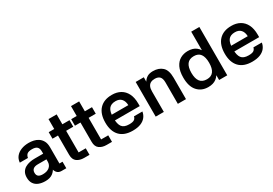

<svg xmlns="http://www.w3.org/2000/svg" viewBox="30 -1589 3509 2470"><g transform="rotate(-30 1784.5 -354.0)"><path d="M539 0H468Q424 0 400 -30Q376 -60 374 -110L398 -108Q380 -55 338 -22.5Q296 10 226 10Q170 10 127.5 -7Q85 -24 61.5 -59.5Q38 -95 38 -149Q38 -197 56.5 -228.5Q75 -260 106 -278Q137 -296 174 -303.5Q211 -311 248 -311H375V-345Q375 -390 352.5 -411.5Q330 -433 279 -433Q228 -433 206 -415.5Q184 -398 178 -361H57Q61 -414 91.5 -450.5Q122 -487 171.5 -506Q221 -525 282 -525Q316 -525 352.5 -517.5Q389 -510 421 -489Q453 -468 473 -431.5Q493 -395 493 -337V-97H539ZM155 -153Q155 -117 176 -100Q197 -83 241 -83Q304 -83 339.5 -113Q375 -143 375 -193V-227H249Q201 -227 178 -208Q155 -189 155 -153Z M884 -418H778V-97H884V0H804Q740 0 698.5 -30.5Q657 -61 657 -131V-418H575V-515H657V-662H778V-515H884Z M1218 -418H1112V-97H1218V0H1138Q1074 0 1032.5 -30.5Q991 -61 991 -131V-418H909V-515H991V-662H1112V-515H1218Z M1335 -304H1636Q1634 -364 1604 -397.5Q1574 -431 1517 -431Q1449 -431 1418 -390Q1387 -349 1387 -257Q1387 -165 1417.5 -124.5Q1448 -84 1524 -84Q1577 -84 1599 -99Q1621 -114 1627 -143H1752Q1745 -98 1718 -63.5Q1691 -29 1643 -9.5Q1595 10 1524 10Q1398 10 1332.5 -59Q1267 -128 1267 -256Q1267 -386 1332.5 -455.5Q1398 -525 1517 -525Q1590 -525 1643.5 -495Q1697 -465 1727 -405.5Q1757 -346 1757 -257V-220H1334Z M1988 0H1867V-515H1988L1987 -450Q2010 -487 2043 -506Q2076 -525 2127 -525Q2213 -525 2265 -477.5Q2317 -430 2317 -318V0H2196V-317Q2196 -377 2171.5 -402.5Q2147 -428 2099 -428Q2063 -428 2038 -415Q2013 -402 2000.5 -374.5Q1988 -347 1988 -303Z M2809 -718H2930V0H2809ZM2645 10Q2546 10 2485.5 -57.5Q2425 -125 2425 -257Q2425 -350 2454 -409.5Q2483 -469 2533 -497Q2583 -525 2645 -525Q2720 -525 2766 -489.5Q2812 -454 2832.5 -393.5Q2853 -333 2853 -257Q2853 -181 2832.5 -120.5Q2812 -60 2766 -25Q2720 10 2645 10ZM2680 -86Q2746 -86 2777.5 -129.5Q2809 -173 2809 -257Q2809 -342 2777.5 -385.5Q2746 -429 2680 -429Q2611 -429 2578.5 -385.5Q2546 -342 2546 -257Q2546 -173 2578.5 -129.5Q2611 -86 2680 -86Z M3109 -304H3410Q3408 -364 3378 -397.5Q3348 -431 3291 -431Q3223 -431 3192 -390Q3161 -349 3161 -257Q3161 -165 3191.5 -124.5Q3222 -84 3298 -84Q3351 -84 3373 -99Q3395 -114 3401 -143H3526Q3519 -98 3492 -63.5Q3465 -29 3417 -9.5Q3369 10 3298 10Q3172 10 3106.5 -59Q3041 -128 3041 -256Q3041 -386 3106.5 -455.5Q3172 -525 3291 -525Q3364 -525 3417.5 -495Q3471 -465 3501 -405.5Q3531 -346 3531 -257V-220H3108Z"/></g></svg>

Font: Asta Sans
Style: Bold
Weight: 700
Designer: 42dot
Version: Version 1.000